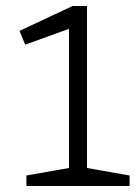

<svg xmlns="http://www.w3.org/2000/svg" viewBox="-20 -620 467 640"><path d="M68 -35 210 -60V-524L64 -471L45 -517L222 -600H270V-60L412 -35V0H68Z"/></svg>

Font: Epunda Slab Light
Style: Regular
Weight: 300
Designer: Simon Atzbach
Foundry: typofactur
Version: Version 1.102